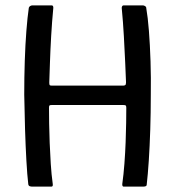

<svg xmlns="http://www.w3.org/2000/svg" viewBox="-20 -693 650 713"><path d="M99 0Q95 0 90.5 -1.5Q86 -3 85 -9Q81 -43 78 -96.5Q75 -150 73 -213Q71 -276 70 -342Q70 -406 72 -467Q74 -528 78 -579Q82 -630 87 -664Q88 -668 92 -670.5Q96 -673 100 -673Q117 -673 135.5 -673Q154 -673 172 -673Q178 -673 178 -664Q173 -612 170 -559Q167 -506 165.5 -461Q164 -416 163 -387Q163 -379 164.5 -377Q166 -375 173 -375Q239 -375 305 -375Q371 -375 437 -375Q442 -375 445 -377Q448 -379 448 -387Q447 -414 445 -459Q443 -504 440 -558Q437 -612 432 -664Q433 -673 439 -673Q457 -673 475 -673Q493 -673 511 -673Q514 -673 518.5 -670.5Q523 -668 523 -664Q529 -630 533 -578.5Q537 -527 539 -465.5Q541 -404 540 -341Q540 -275 538 -212Q536 -149 532.5 -96Q529 -43 525 -9Q525 -3 521 -1.5Q517 0 512 0Q494 0 476 0Q458 0 439 0Q434 0 434 -9Q439 -45 442 -85Q445 -125 446.5 -164Q448 -203 448.5 -237Q449 -271 449 -293Q449 -300 446.5 -301.5Q444 -303 438 -303Q372 -303 305.5 -303Q239 -303 172 -303Q166 -303 164 -301.5Q162 -300 162 -293Q162 -269 162.5 -235Q163 -201 164.5 -162.5Q166 -124 168.5 -84.5Q171 -45 176 -9Q177 0 171 0Q153 0 135 0Q117 0 99 0Z"/></svg>

Font: Glory Medium
Style: Regular
Weight: 500
Designer: Robert Leuschke
Foundry: Robert Leuschke
Version: Version 1.011